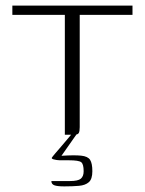

<svg xmlns="http://www.w3.org/2000/svg" viewBox="-20 -480 515 684"><path d="M24 -460H452V-427H264V-27Q264 -12 260.5 -6Q257 0 244 0H211V-427H24ZM209 184Q184 184 173.5 180Q163 176 163 165Q168 165 185.5 165Q203 165 229 165Q258 165 268 156.5Q278 148 278 130Q278 105 269.5 98Q261 91 225 91H193Q188 91 181.5 90Q175 89 170 87.5Q165 86 164 83Q166 79 175.5 68Q185 57 197 43Q209 29 219.5 16.5Q230 4 235 -2H253L199 75Q245 72 269 74.5Q293 77 301 89.5Q309 102 309 130Q309 158 296.5 169Q284 180 261.5 182Q239 184 209 184Z"/></svg>

Font: Genos Thin Light
Style: Regular
Weight: 300
Version: Version 1.010